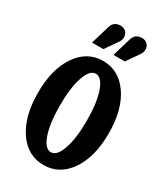

<svg xmlns="http://www.w3.org/2000/svg" viewBox="-225 -1014 969 1119"><g transform="rotate(30 260.0 -454.5)"><path d="M225.1 -750H148.9L186 -875Q198.2 -918.9 245.1 -918.9Q266.6 -918.9 280.8 -905.3Q294.9 -891.6 294.9 -870.1Q294.9 -850.1 284.2 -835ZM369.1 -750H293L330.1 -875Q342.3 -918.9 389.2 -918.9Q410.6 -918.9 424.8 -905.3Q439 -891.6 439 -870.1Q439 -850.1 428.2 -835ZM432.1 -85.4Q366.2 9.8 259.8 9.8Q153.3 9.8 87.6 -85.4Q22 -180.7 22 -339.8Q22 -499 87.6 -594.5Q153.3 -689.9 259.8 -689.9Q366.2 -689.9 432.1 -594.5Q498 -499 498 -339.8Q498 -180.7 432.1 -85.4ZM350.1 -339.8Q350.1 -460 325 -532Q299.8 -604 259.8 -604Q219.7 -604 194.8 -532Q169.9 -460 169.9 -339.8Q169.9 -219.7 194.8 -147.9Q219.7 -76.2 259.8 -76.2Q299.8 -76.2 325 -148.2Q350.1 -220.2 350.1 -339.8Z"/></g></svg>

Font: Margherita Black
Style: Regular
Weight: 900
Designer: James Puckett
Foundry: Dunwich Type Founders
Version: Version 1.008;hotconv 1.0.109;makeotfexe 2.5.65596